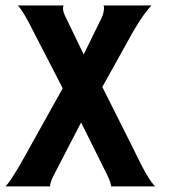

<svg xmlns="http://www.w3.org/2000/svg" viewBox="-20 -669 606 689"><path d="M0 0Q9.3 -10.3 20.5 -27.1Q31.7 -43.9 44.2 -64.7Q56.6 -85.4 69.6 -108.9Q82.5 -132.3 95.7 -156.2L205.1 -352.1L101.6 -552.7Q90.8 -574.2 82.5 -589.8Q74.2 -605.5 67.4 -616.7Q60.5 -627.9 54.9 -635.7Q49.3 -643.6 43.9 -649.4H208Q206.1 -645 206.1 -638.7Q206.1 -632.3 208.7 -623.8Q211.4 -615.2 218.3 -602.1L280.3 -473.6L343.3 -602.1Q349.6 -615.2 351.3 -623.8Q353 -632.3 353.5 -638.7Q353.5 -645 351.6 -649.4H523.4Q518.1 -643.6 511.2 -635.3Q504.4 -627 496.1 -615.7Q487.8 -604.5 477.8 -588.9Q467.8 -573.2 456.1 -552.7L347.2 -356.9L460.4 -131.3Q465.3 -121.6 473.6 -104.2Q481.9 -86.9 492.2 -67.6Q502.4 -48.3 513.9 -30Q525.4 -11.7 536.6 0H378.9Q378.4 -3.9 377.4 -8.1Q376.5 -12.2 374.8 -17.3Q373 -22.5 370.1 -29.3Q367.2 -36.1 362.3 -45.9L271 -229.5L175.8 -45.9Q170.4 -36.1 167.5 -29.3Q164.6 -22.5 163.1 -17.3Q161.6 -12.2 160.6 -8.3Q159.7 -4.4 159.2 0Z"/></svg>

Font: Hammersmith One
Style: Regular
Weight: 400
Designer: Nicole Fally
Foundry: Nicole Fally
Version: Version 1.002